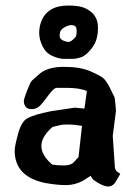

<svg xmlns="http://www.w3.org/2000/svg" viewBox="-20 -671 481 696"><path d="M227.5 -650.9Q269.5 -650.9 289.1 -641.1Q335 -619.6 335 -572.8V-567.4Q335 -525.4 314 -497.8Q293 -470.2 274.9 -463.9Q256.8 -457.5 242.2 -457.5H212.9Q193.4 -457.5 169.4 -468.5Q145.5 -479.5 133.8 -504.2Q122.1 -528.8 122.1 -551Q122.1 -573.2 128.9 -591.3Q150.4 -650.9 227.5 -650.9ZM196.3 -541Q196.3 -523.4 228 -519Q228.5 -519 229 -519Q237.3 -519 253.4 -536.1Q257.8 -541 257.8 -557.1Q257.8 -573.2 252 -576.7Q246.1 -580.1 237.8 -580.1Q229.5 -580.1 216.8 -573.5Q204.1 -566.9 200.2 -560.1Q196.3 -553.2 196.3 -541ZM277.3 -214.8Q247.1 -219.7 227.5 -219.7Q208 -219.7 202.4 -218.3Q196.8 -216.8 170.4 -210.9Q129.9 -175.3 129.9 -141.8Q129.9 -108.4 169.4 -74.2Q187.5 -71.3 212.2 -71.3Q236.8 -71.3 247.3 -82.8Q257.8 -94.2 264.6 -101.6Q271 -158.7 277.3 -214.8ZM400.4 -269.5V-269L388.7 -178.7L396.5 -63.5Q397.5 -56.2 404.3 -48.8L416 -41L401.4 -15.6Q390.6 4.9 372.1 4.9H371.1Q358.4 4.9 337.9 -6.8Q317.4 -18.6 313.7 -24.9Q310.1 -31.2 308.6 -33.7L280.3 -15.6Q251.5 0 219 0Q186.5 0 143.1 -7.8Q33.2 -30.8 33.2 -125Q33.2 -140.6 45.4 -185.5Q57.6 -230.5 79.1 -242.2Q103 -255.4 163.1 -267.6L251 -280.8L286.1 -277.3Q290.5 -309.1 294.9 -340.8Q269.5 -352.5 222.7 -352.5H183.1Q172.4 -349.1 153.1 -322.5Q133.8 -295.9 122.6 -285.6Q111.3 -275.4 94.7 -275.4Q78.1 -275.4 72.3 -284.9Q66.4 -294.4 66.4 -303.5Q66.4 -312.5 77.1 -339.8Q89.4 -370.1 91.8 -373.8Q94.2 -377.4 97.4 -380.4Q100.6 -383.3 103 -385.5Q105.5 -387.7 111.1 -392.6Q116.7 -397.5 121.1 -401.4Q151.4 -428.7 211.2 -428.7Q271 -428.7 307.9 -412.6Q344.7 -396.5 355.5 -386.7Q366.2 -377 379.9 -349.6Q393.6 -322.3 395 -318.4Q396.5 -314.5 398.4 -293.9Q400.4 -273.4 400.4 -269.5Z"/></svg>

Font: Drukaatie burti
Style: Demi
Weight: 600
Version: Version 0.14